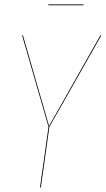

<svg xmlns="http://www.w3.org/2000/svg" viewBox="-20 -838 473 858"><path d="M353.5 -814.5H195.8V-818.4H353.5ZM433.1 -680.2 200.7 -271 162.6 0H158.7L196.8 -271L78.6 -680.2H82.5L199.2 -274.9L428.7 -680.2Z"/></svg>

Font: Fira Sans Compressed Four
Style: Italic
Weight: 100
Width: 3
Italic angle: -8°
Designer: Carrois Corporate & Edenspiekermann AG
Foundry: Carrois Corporate GbR & Edenspiekermann AG
Version: Version 4.203;PS 004.203;hotconv 1.0.88;makeotf.lib2.5.64775